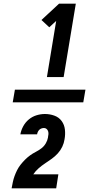

<svg xmlns="http://www.w3.org/2000/svg" viewBox="-20 -868 540 1056"><path d="M438 -305H50L62 -375H450ZM238 -444 289 -753 251 -718 208 -758 305 -848H397L330 -444ZM44 168V167Q47 151 50.5 134Q54 117 60 100.5Q66 84 74 68Q82 52 93.5 37.5Q105 23 118 10Q131 -3 145.5 -13.5Q160 -24 176.5 -32.5Q193 -41 207.5 -52Q222 -63 231.5 -79Q241 -95 244 -112V-114Q246 -122 246.5 -130.5Q247 -139 244.5 -146.5Q242 -154 236 -159Q230 -164 222 -164Q215 -164 208 -161.5Q201 -159 196 -154Q191 -149 188 -142.5Q185 -136 184 -129H92Q96 -152 108 -174Q120 -196 139 -211.5Q158 -227 181 -234Q204 -241 227 -241Q254 -241 279 -232Q304 -223 319 -202.5Q334 -182 337 -155.5Q340 -129 335 -102Q332 -81 322.5 -61Q313 -41 298 -24.5Q283 -8 265 5Q247 18 228 30.5Q209 43 192 58Q175 73 163 91H301L289 168Z"/></svg>

Font: Iosevka Heavy
Style: Italic
Weight: 900
Italic angle: -9°
Monospace: yes
Designer: Belleve Invis
Foundry: Belleve Invis
Version: Version 32.5.0; ttfautohint (v1.8.4)